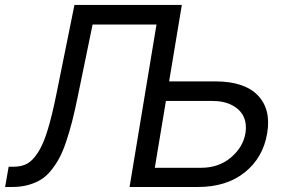

<svg xmlns="http://www.w3.org/2000/svg" viewBox="-46 -747 1147 767"><path d="M-25.6 0 -11.4 -81H8.5Q39.8 -81 62.1 -93Q84.5 -105.1 105.6 -137.6Q126.8 -170.1 144.5 -228Q162.3 -285.9 180.4 -376.4L251.4 -727.3H680.4L629.6 -421.9H813.9Q929.7 -421.9 983.7 -366.3Q1037.6 -310.7 1021.3 -214.5Q1005 -117.2 932 -58.6Q859 0 744.3 0H471.6L579.2 -649.1H323.9L264.2 -359.4Q252.8 -303.3 242 -261.4Q231.2 -219.5 218 -180.4Q204.9 -141.3 190 -114Q175.1 -86.6 156.2 -63.9Q137.4 -41.2 114.7 -27.9Q92 -14.6 63.9 -7.3Q35.9 0 1.4 0ZM616.8 -343.8 572.4 -76.7H757.1Q828.1 -76.7 876.8 -118.1Q925.4 -159.4 934.7 -215.9Q940.3 -251.4 927.6 -280Q914.8 -308.6 882.1 -326.2Q849.4 -343.8 801.1 -343.8Z"/></svg>

Font: Karasuma Gothic
Style: Italic
Weight: 400
Italic angle: -9.39999°
Designer: Rasmus Andersson / Ryoko Nishizuka
Foundry: Genbu
Version: Version 1.00